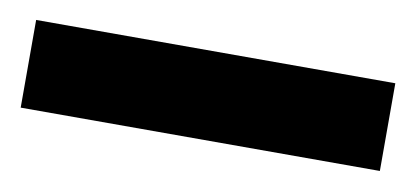

<svg xmlns="http://www.w3.org/2000/svg" viewBox="-34 -28 472 218"><g transform="rotate(10 202.0 80.5)"><path d="M409.2 130.9H-4.9V29.8H409.2Z"/></g></svg>

Font: Tajawal
Style: Bold
Weight: 700
Designer: Boutros Fonts
Foundry: Created by Boutros International 2017
Version: Version 1.700